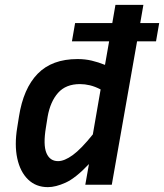

<svg xmlns="http://www.w3.org/2000/svg" viewBox="-20 -760 675 790"><path d="M331 0 346 -85Q291 -27 250 -8.5Q209 10 177 10Q128 10 95.5 -21.5Q63 -53 51 -108.5Q39 -164 51 -236L58 -280Q76 -396 135 -456.5Q194 -517 299 -517Q330 -517 357.5 -510.5Q385 -504 412 -493L429 -590H276L289 -665H442L455 -740H570L557 -665H635L622 -590H544L440 0ZM169 -236Q157 -164 171 -130.5Q185 -97 219 -97Q245 -97 279.5 -122Q314 -147 362 -207L394 -392Q371 -404 350 -409Q329 -414 309 -414Q251 -414 219 -378Q187 -342 176 -280Z"/></svg>

Font: Inria Sans
Style: Bold Italic
Weight: 700
Italic angle: -10°
Designer: Black Foundry Team
Foundry: Black Foundry
Version: Version 1.2; ttfautohint (v1.8.3)